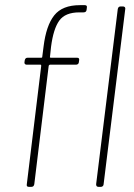

<svg xmlns="http://www.w3.org/2000/svg" viewBox="-20 -725 520 745"><path d="M178 -543 174 -505Q173 -504 174 -502.5Q175 -501 177 -501H279Q289 -501 287 -491L286 -484Q286 -480 283 -477Q280 -474 275 -474H174Q171 -474 169 -470L113 -10Q111 0 102 0H92Q82 0 84 -10L140 -470Q140 -474 137 -474H83Q79 -474 76.5 -477Q74 -480 75 -484L76 -491Q78 -501 87 -501H140Q144 -501 144 -505L149 -544Q159 -626 190.5 -665.5Q222 -705 290 -705H309Q319 -705 317 -695L316 -687Q315 -677 304 -677H288Q233 -677 210 -645Q187 -613 178 -543ZM353 -10 437 -690Q439 -700 448 -700H457Q462 -700 464.5 -697Q467 -694 466 -690L382 -10Q382 -6 379 -3Q376 0 372 0H362Q353 0 353 -10Z"/></svg>

Font: Barlow Semi Condensed Thin
Style: Italic
Weight: 250
Width: 4
Italic angle: -7°
Designer: Jeremy Tribby
Foundry: Tribby Type
Version: Version 1.408